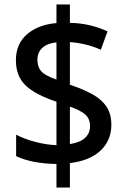

<svg xmlns="http://www.w3.org/2000/svg" viewBox="-20 -779 564 857"><path d="M232 -47Q122 -49 52 -82V-178Q85 -160 134.5 -146.5Q184 -133 232 -131V-325Q136 -357 93.5 -398.5Q51 -440 51 -510Q51 -583 100.5 -626Q150 -669 232 -676V-759H292V-677Q340 -676 381.5 -666Q423 -656 460 -639L430 -557Q365 -586 292 -591V-401Q351 -381 392 -358.5Q433 -336 455 -303.5Q477 -271 477 -222Q477 -153 429.5 -107.5Q382 -62 292 -51V58H232ZM232 -590Q189 -585 168 -564.5Q147 -544 147 -513Q147 -479 165.5 -459.5Q184 -440 232 -424ZM292 -136Q338 -143 360 -164Q382 -185 382 -216Q382 -248 361.5 -267Q341 -286 292 -303Z"/></svg>

Font: Noto Sans Thai SemCond Med
Style: Regular
Weight: 500
Width: 4
Designer: Monotype Design Team
Foundry: Monotype Imaging Inc.
Version: Version 2.002; ttfautohint (v1.8.4.7-5d5b)